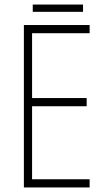

<svg xmlns="http://www.w3.org/2000/svg" viewBox="-20 -824 465 844"><path d="M124 -772H345V-804H124ZM85 0H374V-36H121V-357H361V-393H121V-678H374V-714H85Z"/></svg>

Font: Kathrein 37 Thin Condensed
Style: Regular
Weight: 250
Width: 3
Designer: Lazydogs Typefoundry, based on Open Sans by Ascender Corporation
Foundry: Lazydogs Typefoundry
Version: Version 1.003;PS 001.003;hotconv 1.0.88;makeotf.lib2.5.64775